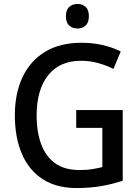

<svg xmlns="http://www.w3.org/2000/svg" viewBox="-20 -940 705 970"><path d="M365 -384H600V-27Q546 -9 489.5 0.5Q433 10 367 10Q265 10 195.5 -35Q126 -80 90.5 -163Q55 -246 55 -358Q55 -468 94 -550.5Q133 -633 208 -678.5Q283 -724 392 -724Q447 -724 497.5 -712.5Q548 -701 590 -680L553 -592Q517 -610 475.5 -621.5Q434 -633 390 -633Q281 -633 223 -559.5Q165 -486 165 -356Q165 -275 187.5 -213Q210 -151 257.5 -116Q305 -81 382 -81Q418 -81 446 -85.5Q474 -90 497 -96V-294H365ZM372 -920Q397 -920 413 -905Q429 -890 429 -858Q429 -826 412.5 -811Q396 -796 372 -796Q346 -796 329.5 -811Q313 -826 313 -858Q313 -890 329.5 -905Q346 -920 372 -920Z"/></svg>

Font: Noto Sans Georgian SemiCondensed Medium
Style: Regular
Weight: 500
Width: 4
Designer: Monotype Design Team, Akaki Razmadze
Foundry: Google LLC
Version: Version 2.005; ttfautohint (v1.8.4.7-5d5b)